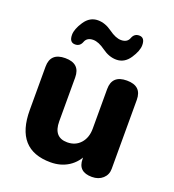

<svg xmlns="http://www.w3.org/2000/svg" viewBox="-134 -836 860 949"><g transform="rotate(20 295.5 -362.0)"><path d="M238 8Q54 8 54 -200V-428Q54 -501 132 -501Q210 -501 210 -428V-197Q210 -113 282 -113Q325 -113 351.5 -142.5Q378 -172 378 -220V-428Q378 -501 456 -501Q534 -501 534 -428V-65Q534 -34 512 -14Q490 6 455 6Q382 6 382 -62V-98L395 -94Q373 -44 332.5 -18Q292 8 238 8ZM370 -580Q332 -580 295.5 -606.5Q259 -633 231 -633Q198 -633 188.5 -607Q179 -581 153 -581Q123 -581 123 -621Q123 -651 150 -691.5Q177 -732 220 -732Q258 -732 294.5 -705.5Q331 -679 359 -679Q392 -679 401.5 -705Q411 -731 437 -731Q467 -731 467 -691Q467 -661 440 -620.5Q413 -580 370 -580Z"/></g></svg>

Font: Nunito VF Beta Light
Style: Regular
Weight: 300
Designer: Vernon Adams
Foundry: newtypography
Version: Version 3.001